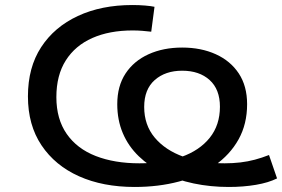

<svg xmlns="http://www.w3.org/2000/svg" viewBox="-20 -734 1121 763"><path d="M515 9Q389 9 294 -33.5Q199 -76 145 -156.5Q91 -237 91 -351Q91 -466 143.5 -546.5Q196 -627 289.5 -670.5Q383 -714 506 -714Q533 -714 556.5 -712Q580 -710 594 -707L581 -608Q563 -610 545.5 -611.5Q528 -613 507 -613Q415 -613 347 -583Q279 -553 241.5 -494Q204 -435 204 -348Q204 -261 245 -202Q286 -143 360.5 -114Q435 -85 534 -85Q629 -85 701 -110.5Q773 -136 813.5 -186.5Q854 -237 854 -310Q854 -379 813 -416Q772 -453 704 -453Q637 -453 595 -416Q553 -379 553 -309Q553 -237 595 -187Q637 -137 709.5 -111Q782 -85 873 -85Q905 -85 935 -88.5Q965 -92 993 -99.5Q1021 -107 1049 -118L1081 -25Q1047 -8 997 0.5Q947 9 889 9Q816 9 749.5 -5Q683 -19 628 -46Q573 -73 531.5 -113Q490 -153 468 -205Q446 -257 446 -320Q446 -392 479 -442Q512 -492 570.5 -518.5Q629 -545 704 -545Q779 -545 837.5 -518.5Q896 -492 929 -442Q962 -392 962 -320Q962 -241 928 -180Q894 -119 833 -76.5Q772 -34 691 -12.5Q610 9 515 9Z"/></svg>

Font: Nunito Sans 7pt Expanded Medium
Style: Regular
Weight: 500
Width: 7
Designer: Vernon Adams
Foundry: Vernon Adams
Version: Version 3.101;gftools[0.9.27]